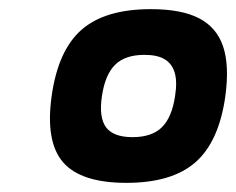

<svg xmlns="http://www.w3.org/2000/svg" viewBox="-20 -730 517 420"><path d="M310 -710Q377 -710 415.5 -690Q454 -670 468 -628.5Q482 -587 473 -520Q459 -420 407.5 -375Q356 -330 256.5 -330Q157 -330 118 -375Q79 -420 93 -520Q107 -620 158.5 -665Q210 -710 310 -710ZM363 -520Q368 -552 362 -571.5Q356 -591 340 -600.5Q324 -610 296 -610Q254 -610 232 -588.5Q210 -567 203 -520Q196 -473 212 -451.5Q228 -430 270 -430Q312 -430 334 -451.5Q356 -473 363 -520Z"/></svg>

Font: Fivo Sans Modern Heavy
Style: Regular
Weight: 900
Designer: Alexander Slobzheninov
Foundry: Alexander Slobzheninov
Version: 1.0